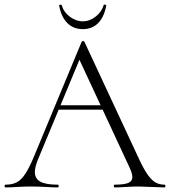

<svg xmlns="http://www.w3.org/2000/svg" viewBox="-23 -817 741 837"><path d="M227 -358H433L440 -339H212ZM694 0Q676 0 636 -2Q598 -4 580 -4Q559 -4 525 -2Q493 0 477 0Q473 0 473 -6Q473 -12 477 -12Q518 -12 536 -19.5Q554 -27 554 -45Q554 -59 543 -84L317 -570L336 -587L143 -123Q129 -89 129 -67Q129 -38 153 -25Q177 -12 228 -12Q233 -12 233 -6Q233 0 228 0Q210 0 176 -2Q138 -4 110 -4Q85 -4 51 -2Q21 0 2 0Q-3 0 -3 -6Q-3 -12 2 -12Q30 -12 49.5 -22Q69 -32 86.5 -58Q104 -84 124 -132L333 -635Q335 -638 339.5 -638Q344 -638 345 -635L577 -137Q600 -86 618 -59.5Q636 -33 653.5 -22.5Q671 -12 694 -12Q698 -12 698 -6Q698 0 694 0ZM235 -792Q234 -796 239 -796.5Q244 -797 246 -795Q254 -765 281 -744.5Q308 -724 338 -724Q368 -724 394.5 -745Q421 -766 429 -795Q429 -797 433 -797Q436 -797 438.5 -795.5Q441 -794 440 -792Q431 -743 405 -716.5Q379 -690 338 -690Q297 -690 270.5 -716.5Q244 -743 235 -792Z"/></svg>

Font: Cormorant SC Light
Style: Regular
Weight: 300
Designer: Christian Thalmann (Catharsis Fonts)
Foundry: Catharsis Fonts
Version: Version 4.000